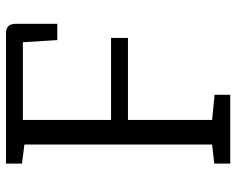

<svg xmlns="http://www.w3.org/2000/svg" viewBox="-92 -678 770 625"><g transform="rotate(-90 292.5 -365.0)"><path d="M297 0H73V-52L135 -59V-670L73 -678V-730H497Q528 -730 528 -699V-563H475L468 -675H215V-388H482V-333H215V-59L297 -51Z"/></g></svg>

Font: Fauna One
Style: Regular
Weight: 400
Version: Version 1.001